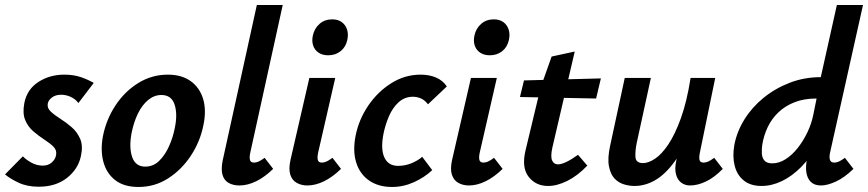

<svg xmlns="http://www.w3.org/2000/svg" viewBox="-27 -731 3454 764"><path d="M127 12Q81 12 47 -4Q13 -20 -7 -37L64 -109Q76 -96 97.5 -84Q119 -72 143 -72Q165 -72 179 -84.5Q193 -97 196 -113Q200 -133 186 -147Q172 -161 149.5 -175.5Q127 -190 105.5 -208.5Q84 -227 73 -254Q62 -281 70 -322Q81 -376 126 -405Q171 -434 229 -434Q266 -434 295 -424Q324 -414 346 -401L285 -321Q273 -337 254.5 -345.5Q236 -354 216 -354Q194 -354 179.5 -343Q165 -332 163 -318Q160 -301 175 -287Q190 -273 213 -258.5Q236 -244 258 -225Q280 -206 292 -178.5Q304 -151 295 -110Q284 -58 239.5 -23Q195 12 127 12Z M524 13Q466 13 431 -14.5Q396 -42 384 -88.5Q372 -135 383 -191Q396 -256 432.5 -311.5Q469 -367 523 -400.5Q577 -434 641 -434Q696 -434 732 -408Q768 -382 781.5 -336.5Q795 -291 782 -231Q769 -167 732.5 -111.5Q696 -56 642.5 -21.5Q589 13 524 13ZM551 -68Q583 -68 606.5 -91Q630 -114 646 -150Q662 -186 669 -224Q680 -278 667.5 -315.5Q655 -353 615 -353Q587 -353 563 -333.5Q539 -314 522 -279.5Q505 -245 496 -199Q486 -141 499.5 -104.5Q513 -68 551 -68Z M926 7Q901 7 883 -3Q865 -13 858.5 -35Q852 -57 859 -92L995 -711H1098L969 -124Q965 -106 967.5 -95Q970 -84 984 -84Q992 -84 1001.5 -88Q1011 -92 1026 -103L1060 -59Q1026 -26 992 -9.5Q958 7 926 7Z M1196 7Q1172 7 1153.5 -3.5Q1135 -14 1128 -36.5Q1121 -59 1129 -95L1204 -421H1307L1239 -124Q1235 -106 1237.5 -95Q1240 -84 1254 -84Q1262 -84 1271.5 -88Q1281 -92 1296 -103L1330 -59Q1296 -26 1262 -9.5Q1228 7 1196 7ZM1279 -511Q1256 -511 1240.5 -521.5Q1225 -532 1219 -550Q1213 -568 1218 -590Q1224 -618 1244.5 -636Q1265 -654 1295 -654Q1318 -654 1333 -643Q1348 -632 1354 -613.5Q1360 -595 1355 -572Q1349 -544 1328.5 -527.5Q1308 -511 1279 -511Z M1533 13Q1479 13 1442 -12.5Q1405 -38 1390.5 -84Q1376 -130 1388 -191Q1401 -256 1438.5 -311Q1476 -366 1530 -400Q1584 -434 1647 -434Q1681 -434 1708 -422.5Q1735 -411 1751 -387L1676 -316Q1663 -333 1647.5 -339.5Q1632 -346 1616 -346Q1583 -346 1559 -324Q1535 -302 1520.5 -268Q1506 -234 1499 -199Q1487 -138 1502.5 -104.5Q1518 -71 1557 -71Q1585 -71 1610.5 -81.5Q1636 -92 1653 -107L1693 -54Q1662 -25 1620 -6Q1578 13 1533 13Z M1839 7Q1815 7 1796.5 -3.5Q1778 -14 1771 -36.5Q1764 -59 1772 -95L1847 -421H1950L1882 -124Q1878 -106 1880.5 -95Q1883 -84 1897 -84Q1905 -84 1914.5 -88Q1924 -92 1939 -103L1973 -59Q1939 -26 1905 -9.5Q1871 7 1839 7ZM1922 -511Q1899 -511 1883.5 -521.5Q1868 -532 1862 -550Q1856 -568 1861 -590Q1867 -618 1887.5 -636Q1908 -654 1938 -654Q1961 -654 1976 -643Q1991 -632 1997 -613.5Q2003 -595 1998 -572Q1992 -544 1971.5 -527.5Q1951 -511 1922 -511Z M2154 9Q2105 9 2076.5 -27.5Q2048 -64 2064 -132L2124 -382L2168 -506L2260 -526L2171 -144Q2163 -108 2170 -92.5Q2177 -77 2193 -77Q2207 -77 2227.5 -87Q2248 -97 2273 -115L2310 -72Q2272 -32 2231 -11.5Q2190 9 2154 9ZM2042 -345 2058 -411 2364 -419 2345 -339Z M2498 9Q2477 9 2455.5 2.5Q2434 -4 2418 -21Q2402 -38 2396 -70Q2390 -102 2401 -152L2459 -421H2563L2507 -164Q2500 -131 2501.5 -106.5Q2503 -82 2532 -82Q2553 -82 2579.5 -99.5Q2606 -117 2632.5 -156.5Q2659 -196 2682.5 -261Q2706 -326 2721 -421H2780Q2757 -303 2725.5 -220.5Q2694 -138 2657 -87.5Q2620 -37 2580 -14Q2540 9 2498 9ZM2719 7Q2699 7 2684 -4Q2669 -15 2663 -37Q2657 -59 2664 -92L2734 -421H2819L2758 -124Q2754 -105 2756.5 -94.5Q2759 -84 2773 -84Q2781 -84 2790.5 -88Q2800 -92 2815 -103L2849 -59Q2816 -25 2782.5 -9Q2749 7 2719 7Z M3003 9Q2960 9 2933 -12.5Q2906 -34 2896.5 -71Q2887 -108 2895 -154Q2905 -207 2935 -255.5Q2965 -304 3011 -341.5Q3057 -379 3115 -401.5Q3173 -424 3239 -424L3303 -711H3407L3276 -124Q3272 -106 3275.5 -95Q3279 -84 3293 -84Q3301 -84 3310.5 -88Q3320 -92 3335 -103L3369 -59Q3333 -24 3299 -8.5Q3265 7 3240 7Q3214 7 3199.5 -7Q3185 -21 3181.5 -46Q3178 -71 3185 -102L3216 -243L3270 -277Q3254 -210 3226 -157Q3198 -104 3161.5 -67Q3125 -30 3084.5 -10.5Q3044 9 3003 9ZM3046 -81Q3073 -81 3099 -97.5Q3125 -114 3147.5 -142.5Q3170 -171 3186.5 -206Q3203 -241 3210 -278L3230 -377L3283 -339H3221Q3173 -339 3135.5 -324.5Q3098 -310 3071 -284.5Q3044 -259 3028 -225.5Q3012 -192 3006 -154Q3004 -138 3004.5 -121Q3005 -104 3014.5 -92.5Q3024 -81 3046 -81Z"/></svg>

Font: Ysabeau Infant
Style: Bold Italic
Weight: 700
Italic angle: -12°
Designer: Christian Thalmann (Catharsis Fonts)
Version: Version 2.001;gftools[0.9.30]; featfreeze: ss01,ss02,lnum